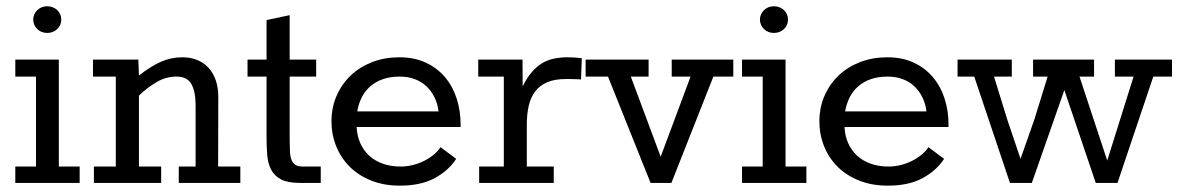

<svg xmlns="http://www.w3.org/2000/svg" viewBox="-20 -583 3756 612"><path d="M28.8 -52.2H94.7V-338.9H28.8V-393.1H167.5V-52.2H233.9V0H28.8ZM85.9 -520.5Q85.9 -529.3 89.4 -537.1Q92.8 -544.9 98.9 -550.8Q105 -556.6 113 -559.8Q121.1 -563 130.4 -563Q149.4 -563 162.4 -550.8Q175.3 -538.6 175.3 -520.5Q175.3 -502.4 162.4 -490.2Q149.4 -478 130.4 -478Q121.1 -478 113 -481.2Q105 -484.4 98.9 -490.2Q92.8 -496.1 89.4 -503.9Q85.9 -511.7 85.9 -520.5Z M279.3 -52.2H349.1V-338.9H276.4V-393.1H420.9L422.9 -342.3Q460.4 -371.6 492.7 -386Q524.9 -400.4 561 -400.4Q587.9 -400.4 609.1 -391.6Q630.4 -382.8 645.3 -366.2Q660.2 -349.6 668 -326.4Q675.8 -303.2 675.8 -274.4L675.3 -52.2H746.1V0H549.8V-52.2H603.5V-247.6Q603.5 -290.5 590.3 -314.7Q577.1 -338.9 542.5 -338.9Q508.8 -338.9 479 -321.3Q449.2 -303.7 422.9 -278.3V-52.2H493.7V0H279.3Z M769 -393.1H829.6V-519L903.3 -534.7V-393.1H987.8V-338.9H903.3V-141.1Q903.3 -118.7 904.1 -102.1Q904.8 -85.4 908.7 -74.5Q912.6 -63.5 920.9 -57.9Q929.2 -52.2 944.8 -52.2H1002.4V0H935.1Q897 0 875.7 -11.2Q854.5 -22.5 844.2 -42.2Q834 -62 831.8 -88.6Q829.6 -115.2 829.6 -146.5V-338.9H769Z M1116.7 -178.2Q1118.2 -149.9 1128.4 -126.7Q1138.7 -103.5 1156.7 -86.9Q1174.8 -70.3 1200 -61.3Q1225.1 -52.2 1256.8 -52.2Q1275.9 -52.2 1294.4 -56.6Q1313 -61 1329.6 -69.1Q1346.2 -77.1 1360.4 -88.4Q1374.5 -99.6 1384.3 -113.8L1434.1 -76.7Q1409.2 -38.6 1365 -14.9Q1320.8 8.8 1254.9 8.8Q1204.1 8.8 1163.6 -7.3Q1123 -23.4 1095 -51.3Q1066.9 -79.1 1051.8 -116.5Q1036.6 -153.8 1036.6 -196.3Q1036.6 -240.7 1053.2 -278.3Q1069.8 -315.9 1098.6 -343Q1127.4 -370.1 1167 -385.3Q1206.5 -400.4 1252.9 -400.4Q1301.3 -400.4 1337.9 -383.1Q1374.5 -365.7 1399.2 -336.2Q1423.8 -306.6 1436 -267.8Q1448.2 -229 1448.2 -186.5V-178.2ZM1377.9 -228Q1375 -252 1365.2 -272.2Q1355.5 -292.5 1339.8 -307.4Q1324.2 -322.3 1302.5 -330.6Q1280.8 -338.9 1253.9 -338.9Q1224.1 -338.9 1200.9 -330.8Q1177.7 -322.8 1160.9 -308.3Q1144 -293.9 1133.5 -273.4Q1123 -252.9 1118.7 -228Z M1507.3 -52.2H1585.9V-338.9H1504.4V-393.1H1645.5L1646 -307.6Q1659.2 -334.5 1674.3 -352.3Q1689.5 -370.1 1707 -380.9Q1724.6 -391.6 1745.1 -396Q1765.6 -400.4 1789.1 -400.4Q1810.1 -400.4 1834.5 -397.5L1832 -329.6Q1831.5 -330.1 1824.5 -330.3Q1817.4 -330.6 1809.1 -330.8Q1800.8 -331.1 1793.2 -331.1Q1785.6 -331.1 1784.2 -331.1Q1748 -331.1 1724.1 -320.8Q1700.2 -310.5 1685.8 -291.5Q1671.4 -272.5 1665.3 -245.6Q1659.2 -218.8 1659.2 -185.5V-52.2H1745.1V0H1507.3Z M1918 -338.9H1846.7V-393.1H2047.4V-338.9H1990.7L2085.9 -83.5L2181.2 -338.9H2121.1V-393.1H2317.4V-338.9H2253.9L2120.1 0H2053.7Z M2345.2 -52.2H2411.1V-338.9H2345.2V-393.1H2483.9V-52.2H2550.3V0H2345.2ZM2402.3 -520.5Q2402.3 -529.3 2405.8 -537.1Q2409.2 -544.9 2415.3 -550.8Q2421.4 -556.6 2429.4 -559.8Q2437.5 -563 2446.8 -563Q2465.8 -563 2478.8 -550.8Q2491.7 -538.6 2491.7 -520.5Q2491.7 -502.4 2478.8 -490.2Q2465.8 -478 2446.8 -478Q2437.5 -478 2429.4 -481.2Q2421.4 -484.4 2415.3 -490.2Q2409.2 -496.1 2405.8 -503.9Q2402.3 -511.7 2402.3 -520.5Z M2671.9 -178.2Q2673.3 -149.9 2683.6 -126.7Q2693.8 -103.5 2711.9 -86.9Q2730 -70.3 2755.1 -61.3Q2780.3 -52.2 2812 -52.2Q2831.1 -52.2 2849.6 -56.6Q2868.2 -61 2884.8 -69.1Q2901.4 -77.1 2915.5 -88.4Q2929.7 -99.6 2939.5 -113.8L2989.3 -76.7Q2964.4 -38.6 2920.2 -14.9Q2876 8.8 2810.1 8.8Q2759.3 8.8 2718.8 -7.3Q2678.2 -23.4 2650.1 -51.3Q2622.1 -79.1 2606.9 -116.5Q2591.8 -153.8 2591.8 -196.3Q2591.8 -240.7 2608.4 -278.3Q2625 -315.9 2653.8 -343Q2682.6 -370.1 2722.2 -385.3Q2761.7 -400.4 2808.1 -400.4Q2856.4 -400.4 2893.1 -383.1Q2929.7 -365.7 2954.3 -336.2Q2979 -306.6 2991.2 -267.8Q3003.4 -229 3003.4 -186.5V-178.2ZM2933.1 -228Q2930.2 -252 2920.4 -272.2Q2910.6 -292.5 2895 -307.4Q2879.4 -322.3 2857.7 -330.6Q2835.9 -338.9 2809.1 -338.9Q2779.3 -338.9 2756.1 -330.8Q2732.9 -322.8 2716.1 -308.3Q2699.2 -293.9 2688.7 -273.4Q2678.2 -252.9 2673.8 -228Z M3085.4 -338.9H3032.2V-393.1H3205.1V-338.9H3148.4L3190.9 -201.2L3232.9 -76.7L3276.9 -201.7L3319.3 -338.9H3272.9V-393.1H3467.3V-338.9H3420.9L3509.3 -71.3L3593.3 -338.9H3533.7V-393.1H3715.8V-338.9H3656.2L3542 0H3472.7L3372.6 -295.9L3269 0H3199.2Z"/></svg>

Font: Rokkitt
Style: Regular
Weight: 400
Version: Version 1.2; ttfautohint (v1.5) -l 7 -r 28 -G 50 -x 13 -D la